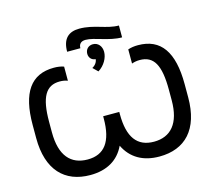

<svg xmlns="http://www.w3.org/2000/svg" viewBox="-124 -1059 1353 1220"><g transform="rotate(-15 552.0 -448.5)"><path d="M471 -785C471 -810 484 -828 516 -828C575 -828 658 -783 745 -783V-861C663 -861 594 -907 496 -907C426 -907 384 -871 384 -785ZM544 -613C586 -639 611 -685 611 -724C611 -761 588 -789 554 -789C523 -789 504 -767 504 -739C504 -714 521 -694 547 -693C546 -675 534 -656 512 -644ZM325 10C433 10 511 -35 552 -122C594 -35 672 10 779 10C949 10 1052 -96 1052 -306V-393C1052 -605 979 -709 829 -709C805 -709 783 -706 763 -699V-606C780 -612 796 -615 815 -615C908 -615 946 -547 946 -385V-315C946 -164 881 -90 770 -90C660 -90 605 -163 605 -315V-330H499V-315C499 -163 444 -90 334 -90C223 -90 158 -162 158 -315V-385C158 -547 198 -615 289 -615C309 -615 325 -612 341 -606V-699C321 -706 300 -709 276 -709C125 -709 52 -605 52 -393V-306C52 -96 156 10 325 10Z"/></g></svg>

Font: Fixel Text Medium
Style: Regular
Weight: 500
Width: 4
Designer: AlfaBravo + MacPaw
Foundry: Kyrylo Tkachov, Marchela Mozhyna, Serhii Makarenko, Maria Weinstein, Zakhar Kryvoshyya
Version: Version 1.211